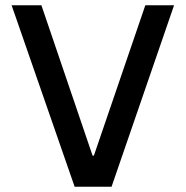

<svg xmlns="http://www.w3.org/2000/svg" viewBox="-20 -708 706 728"><path d="M263 0H403L640 -688H531L336 -118H331L137 -688H24Z"/></svg>

Font: Saira UNSAM Medium SC
Style: Regular
Weight: 500
Designer: Hector Gatti with collaboration of the Omnibus-Type team
Foundry: Omnibus-Type
Version: Version 1.072;PS 001.072;hotconv 1.0.88;makeotf.lib2.5.64775